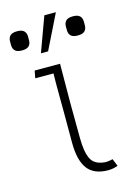

<svg xmlns="http://www.w3.org/2000/svg" viewBox="-149 -737 538 804"><g transform="rotate(-15 120.0 -335.0)"><path d="M101 -138V-264Q101 -310 100.5 -352.5Q100 -395 101 -438H22L28 -470H138Q136 -283 138 -149Q138 -90 152.5 -58.5Q167 -27 212 -23Q227 -22 247 -27L260 5Q240 13 218 13Q157 13 129 -24Q101 -61 101 -138ZM-40 -596Q-40 -607 -40 -617Q-39 -632 -30 -640Q-21 -648 -1 -648Q19 -648 28 -640Q37 -632 38 -617Q38 -607 38 -596Q37 -581 28 -573Q19 -565 -1 -565Q-21 -565 -30 -573Q-39 -581 -40 -596ZM202 -596Q202 -607 202 -617Q203 -632 212 -640Q221 -648 241 -648Q261 -648 270 -640Q279 -632 280 -617Q280 -607 280 -596Q279 -581 270 -573Q261 -565 241 -565Q221 -565 212 -573Q203 -581 202 -596ZM177 -683 103 -533H72L127 -683Z"/></g></svg>

Font: Kreadon
Style: Regular
Weight: 400
Designer: kohakuno
Foundry: StudioGnu
Version: Version 1.000;Glyphs 3.1.2 (3151)